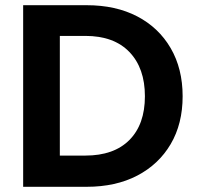

<svg xmlns="http://www.w3.org/2000/svg" viewBox="-20 -718 758 738"><path d="M69 0V-698H313Q425 -698 507.5 -655Q590 -612 636 -533Q682 -454 682 -348Q682 -242 636 -164Q590 -86 507.5 -43Q425 0 313 0ZM210 -120H308Q418 -120 477.5 -180Q537 -240 537 -348Q537 -456 477.5 -518Q418 -580 308 -580H210Z"/></svg>

Font: Parkinsans Light SemiBold
Style: Regular
Weight: 600
Version: Version 1.000